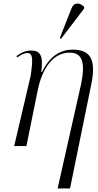

<svg xmlns="http://www.w3.org/2000/svg" viewBox="-20 -824 553 1083"><path d="M325 -606 454 -775 455 -785C432 -809 398 -815 383 -776L317 -609ZM305 239H375L496 -354C522 -485 492 -544 391 -544C330 -544 265 -517 217 -418H213C225 -512 207 -539 155 -539C123 -539 98 -526 73 -508L77 -500C101 -518 121 -525 134 -525C165 -525 167 -493 153 -397L60 0H129L193 -316C218 -437 278 -527 372 -527C447 -527 461 -469 438 -352Z"/></svg>

Font: Noto Serif Display SemiCondensed Light
Style: Italic
Weight: 300
Width: 4
Italic angle: -12°
Designer: Monotype Design Team
Foundry: Monotype Imaging Inc.
Version: Version 2.009